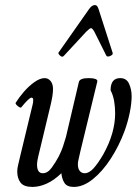

<svg xmlns="http://www.w3.org/2000/svg" viewBox="-20 -724 539 757"><path d="M108 13Q74 13 61 -4Q48 -21 48 -48Q48 -57 50.5 -69.5Q53 -82 60 -110L109 -313Q110 -318 110.5 -321.5Q111 -325 111 -330Q111 -339 104 -339Q95 -339 64 -301Q62 -298 56 -301.5Q50 -305 45 -310.5Q40 -316 42 -319Q55 -340 74.5 -362.5Q94 -385 116 -400.5Q138 -416 156 -416Q170 -416 179.5 -404.5Q189 -393 189 -373Q189 -360 186.5 -344.5Q184 -329 179 -308L138 -137Q130 -105 128 -93.5Q126 -82 126 -75Q126 -41 149 -41Q168 -41 184 -63Q200 -85 212 -108Q222 -128 228 -145.5Q234 -163 240 -184L291 -401Q295 -416 329 -416Q364 -416 364 -404L297 -128Q291 -102 289 -92.5Q287 -83 287 -76Q287 -59 294.5 -50Q302 -41 314 -41Q331 -41 348.5 -60Q366 -79 387 -115Q411 -158 422.5 -198.5Q434 -239 434 -277Q434 -302 430 -325.5Q426 -349 416 -368Q416 -416 454 -416Q479 -416 489 -393.5Q499 -371 499 -345Q499 -316 491.5 -279.5Q484 -243 471 -207Q449 -148 416.5 -98Q384 -48 346 -17.5Q308 13 271 13Q244 13 234 -3Q224 -19 222 -41Q193 -13 164 0Q135 13 108 13ZM231 -503Q225 -497 216.5 -505Q208 -513 211 -517L331 -688Q342 -704 354 -704Q360 -704 363.5 -699Q367 -694 369 -687L424 -516Q427 -509 415 -503.5Q403 -498 399 -505L352 -599Q344 -613 339 -613Q334 -613 320 -599Z"/></svg>

Font: Junicode Two Beta Condensed Medium
Style: Italic
Weight: 500
Width: 3
Italic angle: -9°
Version: Version 1.053; ttfautohint (v1.8.4)